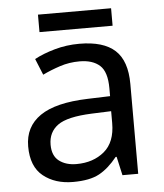

<svg xmlns="http://www.w3.org/2000/svg" viewBox="-51 -722 662 777"><g transform="rotate(-5 280.5 -333.5)"><path d="M288 -545Q386 -545 433 -502Q480 -459 480 -365V0H416L399 -76H395Q360 -32 321.5 -11Q283 10 215 10Q142 10 94 -28.5Q46 -67 46 -149Q46 -229 109 -272.5Q172 -316 303 -320L394 -323V-355Q394 -422 365 -448Q336 -474 283 -474Q241 -474 203 -461.5Q165 -449 132 -433L105 -499Q140 -518 188 -531.5Q236 -545 288 -545ZM314 -259Q214 -255 175.5 -227Q137 -199 137 -148Q137 -103 164.5 -82Q192 -61 235 -61Q303 -61 348 -98.5Q393 -136 393 -214V-262ZM429 -677V-606H132V-677Z"/></g></svg>

Font: Noto Sans Tamil Supplement
Style: Regular
Weight: 400
Designer: Ek Type
Foundry: Ek Type
Version: Version 2.001; ttfautohint (v1.8.4.7-5d5b)